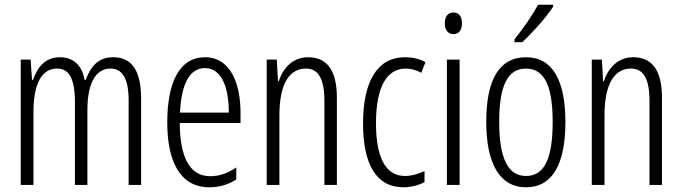

<svg xmlns="http://www.w3.org/2000/svg" viewBox="-20 -785 2896 815"><path d="M461 -542C399 -542 366 -506 344 -446H339C330 -499 299 -542 234 -542C170 -542 138 -497 120 -446H116L110 -532H68V0H122V-309C122 -409 147 -494 222 -494C268 -494 298 -460 298 -352V0H351V-319C351 -429 385 -494 449 -494C496 -494 526 -457 526 -359V0H579V-367C579 -487 538 -542 461 -542Z M850 -542C743 -542 690 -438 690 -265C690 -102 743 10 869 10C912 10 950 -2 983 -23V-74C946 -49 910 -37 873 -37C786 -37 744 -115 743 -263H1001V-305C1001 -432 958 -542 850 -542ZM850 -496C922 -496 952 -410 951 -307H744C750 -435 788 -496 850 -496Z M1288 -542C1222 -542 1182 -496 1163 -440H1160L1155 -532H1112V0H1166V-295C1166 -431 1209 -494 1279 -494C1330 -494 1357 -452 1357 -357V0H1410V-370C1410 -488 1367 -542 1288 -542Z M1693 10C1721 10 1757 2 1782 -12V-59C1754 -46 1726 -38 1699 -38C1614 -38 1576 -122 1576 -262C1576 -416 1622 -494 1702 -494C1724 -494 1747 -488 1768 -476L1786 -521C1761 -535 1733 -542 1698 -542C1583 -542 1521 -441 1521 -261C1521 -88 1577 10 1693 10Z M1905 -732C1880 -732 1868 -713 1868 -686C1868 -659 1881 -640 1905 -640C1928 -640 1941 -658 1941 -686C1941 -713 1930 -732 1905 -732ZM1931 -532H1877V0H1931Z M2328 -757V-765H2264C2237 -716 2206 -671 2164 -618V-606H2197C2237 -643 2299 -711 2328 -757ZM2380 -267C2380 -443 2326 -542 2213 -542C2098 -542 2044 -445 2044 -268C2044 -91 2101 10 2213 10C2326 10 2380 -90 2380 -267ZM2099 -268C2099 -416 2132 -494 2213 -494C2294 -494 2326 -413 2326 -267C2326 -112 2291 -38 2213 -38C2134 -38 2099 -117 2099 -268Z M2668 -542C2602 -542 2562 -496 2543 -440H2540L2535 -532H2492V0H2546V-295C2546 -431 2589 -494 2659 -494C2710 -494 2737 -452 2737 -357V0H2790V-370C2790 -488 2747 -542 2668 -542Z"/></svg>

Font: Noto Sans Armenian ExtraCondensed Light
Style: Regular
Weight: 300
Width: 2
Designer: Monotype Design Team
Foundry: Monotype Imaging Inc.
Version: Version 2.008